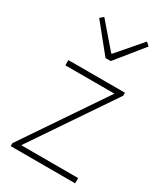

<svg xmlns="http://www.w3.org/2000/svg" viewBox="-184 -811 765 888"><g transform="rotate(30 198.0 -367.0)"><path d="M26 0V-16L320 -450H58V-478H360V-462L66 -28H370V0ZM202 -572 84 -718 102 -734 214 -604H218L330 -734L348 -718L230 -572Z"/></g></svg>

Font: Assistant ExtraLight ExtraLight
Style: Regular
Weight: 250
Version: Version 3.000